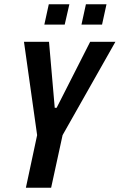

<svg xmlns="http://www.w3.org/2000/svg" viewBox="-20 -885 564 905"><path d="M102 0 155 -248 93 -688H211L238 -377H247L405 -688H524L275 -248L221 0ZM364 -769 385 -865H482L461 -769ZM189 -769 210 -865H307L285 -769Z"/></svg>

Font: Saira Condensed SemiBold
Style: Italic
Weight: 600
Width: 3
Italic angle: -12°
Designer: Hector Gatti with collaboration of the Omnibus-Type team
Foundry: Omnibus-Type
Version: Version 1.101